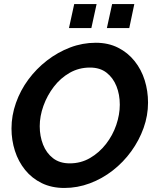

<svg xmlns="http://www.w3.org/2000/svg" viewBox="-20 -927 769 952"><path d="M299 5Q236 5 187 -19Q138 -43 104.5 -84.5Q71 -126 54 -179Q37 -232 37 -290Q37 -354 59 -416.5Q81 -479 120.5 -532.5Q160 -586 213 -627Q266 -668 327.5 -691.5Q389 -715 455 -715Q517 -715 565.5 -690.5Q614 -666 647.5 -624Q681 -582 697.5 -529Q714 -476 714 -418Q714 -354 692 -292.5Q670 -231 631 -177Q592 -123 539.5 -82Q487 -41 425.5 -18Q364 5 299 5ZM326 -117Q381 -117 426.5 -143.5Q472 -170 505.5 -213Q539 -256 556.5 -307.5Q574 -359 574 -408Q574 -458 557.5 -499.5Q541 -541 508.5 -566.5Q476 -592 426 -592Q371 -592 325.5 -566Q280 -540 247 -497Q214 -454 195.5 -402.5Q177 -351 177 -301Q177 -252 193.5 -210Q210 -168 243 -142.5Q276 -117 326 -117ZM322 -788 348 -907H459L433 -788ZM510 -788 536 -907H646L621 -788Z"/></svg>

Font: Raleway Thin
Style: Bold Italic
Weight: 700
Italic angle: -12°
Version: Version 4.026